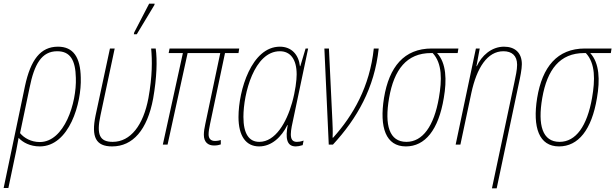

<svg xmlns="http://www.w3.org/2000/svg" viewBox="-55 -793 3374 1053"><path d="M82 -321 -35 238H-9L34 33C39 9 43 -13 47 -37C70 -12 110 10 163 10C325 10 393 -228 388 -367C386 -479 347 -537 263 -537C167 -537 113 -465 82 -321ZM163 -14C116 -14 77 -36 55 -63L107 -311C133 -441 173 -512 259 -512C331 -512 359 -462 361 -366C366 -229 298 -14 163 -14Z M679 -605H695L792 -766L793 -773H763L681 -615ZM560 10C673 10 753 -80 785 -253C805 -367 808 -463 799 -527H774C780 -462 781 -377 759 -255C731 -106 661 -15 563 -15C492 -15 473 -54 496 -160L574 -527H548L469 -159C445 -42 470 10 560 10Z M1119 5C1135 5 1148 2 1156 -1V-25C1150 -23 1138 -20 1124 -20C1101 -20 1089 -33 1089 -56C1089 -72 1092 -89 1097 -113L1179 -502H1253L1257 -527H875L870 -502H948L838 0H864L974 -502H1153L1071 -113C1066 -92 1063 -70 1063 -54C1063 -13 1086 5 1119 5Z M1366 10C1435 10 1489 -42 1521 -107H1523C1511 -41 1514 10 1567 10C1577 10 1589 8 1605 3L1610 -22C1593 -16 1582 -15 1573 -15C1548 -15 1540 -31 1540 -57C1540 -81 1548 -115 1556 -152L1635 -527H1621L1592 -430H1590C1583 -493 1544 -537 1480 -537C1325 -537 1253 -298 1253 -151C1253 -47 1294 10 1366 10ZM1367 -15C1311 -15 1280 -59 1280 -152C1280 -279 1339 -512 1480 -512C1536 -512 1572 -470 1572 -385C1572 -353 1565 -294 1547 -230C1516 -120 1455 -15 1367 -15Z M1748 0H1771C1903 -143 1999 -310 2022 -527H1995C1973 -318 1882 -160 1772 -38H1769C1771 -67 1769 -111 1768 -129L1749 -527H1724Z M2171 10C2276 10 2350 -80 2379 -256C2396 -354 2393 -447 2342 -502H2455L2459 -527H2313C2161 -527 2079 -426 2051 -256C2025 -94 2061 10 2171 10ZM2174 -15C2080 -15 2053 -106 2079 -256C2106 -411 2175 -502 2309 -502H2318C2371 -445 2369 -354 2352 -256C2325 -101 2263 -15 2174 -15Z M2766 -341 2643 240H2669L2790 -333C2798 -369 2807 -414 2807 -441C2807 -504 2769 -537 2709 -537C2640 -537 2585 -486 2560 -430H2558L2576 -527H2555L2444 0H2470L2530 -283C2560 -422 2618 -512 2706 -512C2752 -512 2781 -488 2781 -438C2781 -409 2773 -375 2766 -341Z M3011 10C3116 10 3190 -80 3219 -256C3236 -354 3233 -447 3182 -502H3295L3299 -527H3153C3001 -527 2919 -426 2891 -256C2865 -94 2901 10 3011 10ZM3014 -15C2920 -15 2893 -106 2919 -256C2946 -411 3015 -502 3149 -502H3158C3211 -445 3209 -354 3192 -256C3165 -101 3103 -15 3014 -15Z"/></svg>

Font: Noto Sans Condensed Thin
Style: Italic
Weight: 100
Width: 3
Italic angle: -12°
Designer: Monotype Design Team
Foundry: Monotype Imaging Inc.
Version: Version 2.013